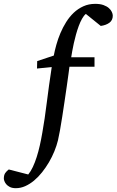

<svg xmlns="http://www.w3.org/2000/svg" viewBox="-150 -757 611 1006"><path d="M440.9 -674.8Q440.9 -650.9 423.3 -637.9Q405.8 -625 377.9 -621.1L299.8 -684.1Q289.1 -675.3 279.8 -658.7Q270.5 -642.1 262.7 -621.1Q254.9 -600.1 248.3 -576.4Q241.7 -552.7 236.8 -530.5Q231.9 -508.3 228.5 -489Q225.1 -469.7 223.1 -457H345.2V-407.2H213.9Q212.4 -396 208.7 -368.2Q205.1 -340.3 199.7 -303.7Q194.3 -267.1 188.2 -225.3Q182.1 -183.6 176 -144.8Q169.9 -106 164.1 -73.2Q158.2 -40.5 153.8 -22Q147 5.9 135 35.4Q123 64.9 106.7 92.8Q90.3 120.6 70.6 145.5Q50.8 170.4 28.6 189Q6.3 207.5 -17.8 218.3Q-42 229 -66.9 229Q-85.9 229 -98.4 222.7Q-110.8 216.3 -117.7 207.8Q-124.5 199.2 -127.2 191.2Q-129.9 183.1 -129.9 179.2Q-129.9 160.2 -122.6 149.7Q-115.2 139.2 -104 130.9L-2 157.2Q11.2 141.1 22.2 117.7Q33.2 94.2 42.2 65.9Q51.3 37.6 58.6 5.1Q65.9 -27.3 71.8 -62Q84.5 -132.8 95.2 -220Q106 -307.1 121.1 -405.8L43.9 -397.9L44.9 -437L131.8 -465.8Q136.7 -492.2 145.3 -522.7Q153.8 -553.2 166.5 -583.3Q179.2 -613.3 196.5 -641.1Q213.9 -668.9 236.3 -690.2Q258.8 -711.4 286.9 -724.1Q314.9 -736.8 349.1 -736.8Q374.5 -736.8 392.1 -730.5Q409.7 -724.1 420.4 -714.6Q431.2 -705.1 436 -694.3Q440.9 -683.6 440.9 -674.8Z"/></svg>

Font: Charis SIL Eur
Style: Italic
Weight: 400
Italic angle: -11°
Foundry: SIL International
Version: Version 5.000